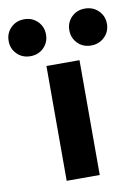

<svg xmlns="http://www.w3.org/2000/svg" viewBox="-161 -779 599 835"><g transform="rotate(-10 139.0 -362.0)"><path d="M4.5 -724Q40 -724 63.5 -700.5Q87 -677 87 -642.5Q87 -608 63.5 -584.5Q40 -561 4.5 -561Q-31 -561 -54.5 -584.5Q-78 -608 -78 -642.5Q-78 -677 -54.5 -700.5Q-31 -724 4.5 -724ZM272.5 -724Q308 -724 332 -700.5Q356 -677 356 -642.5Q356 -608 332 -584.5Q308 -561 272.5 -561Q237 -561 213.5 -584.5Q190 -608 190 -642.5Q190 -677 213.5 -700.5Q237 -724 272.5 -724ZM211 0H65V-507H211Z"/></g></svg>

Font: Hind Vadodara
Style: Bold
Weight: 700
Designer: Hitesh Malaviya
Foundry: Indian Type Foundry
Version: Version 0.702;PS 1.0;hotconv 1.0.81;makeotf.lib2.5.63406